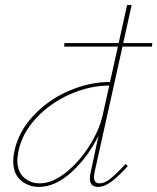

<svg xmlns="http://www.w3.org/2000/svg" viewBox="-20 -731 618 754"><path d="M351 -53Q349 -41 349 -36Q349 -11 371 -11Q391 -11 414.5 -30Q438 -49 473 -87L482 -79Q446 -39 418 -18Q390 3 365 3Q333 3 333 -30Q333 -41 336 -54L367 -199Q327 -116 262.5 -56.5Q198 3 133 3Q92 3 62 -22.5Q32 -48 32 -98Q32 -118 36 -135Q52 -213 110.5 -276Q169 -339 250 -374Q331 -409 412 -409L443 -548H232L233 -562H446L479 -711H497L464 -562H578L577 -548H461ZM383 -278 409 -395Q333 -395 255.5 -361Q178 -327 122 -267Q66 -207 52 -135Q48 -111 48 -102Q48 -57 74 -34Q100 -11 136 -11Q185 -11 238 -53Q291 -95 330.5 -157.5Q370 -220 383 -278Z"/></svg>

Font: Ysabeau Thin
Style: Italic
Weight: 200
Italic angle: -12°
Designer: Christian Thalmann (Catharsis Fonts)
Version: Version 0.003